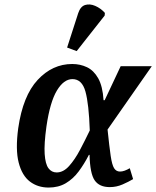

<svg xmlns="http://www.w3.org/2000/svg" viewBox="-20 -834 703 864"><path d="M199 10Q150 10 114.5 -17Q79 -44 64 -102.5Q49 -161 62 -257Q83 -403 149.5 -474.5Q216 -546 305 -546Q341 -546 371.5 -531.5Q402 -517 422 -481.5Q442 -446 446 -383H451L523 -536H663L464 -251Q472 -174 478 -133Q484 -92 493.5 -77Q503 -62 520 -62Q530 -62 541 -66Q552 -70 564 -77L579 -28Q559 -16 531.5 -4Q504 8 474 8Q427 8 406 -22.5Q385 -53 383 -137H380Q359 -96 334 -62.5Q309 -29 276 -9.5Q243 10 199 10ZM235 -58Q265 -58 291 -87Q317 -116 340 -159.5Q363 -203 384 -247Q380 -366 364.5 -422Q349 -478 306 -478Q267 -478 236 -426.5Q205 -375 189 -265Q178 -186 181 -141Q184 -96 198 -77Q212 -58 235 -58ZM325 -604 282 -620 332 -775Q342 -805 363 -811.5Q384 -818 408.5 -807.5Q433 -797 452 -776L451 -764Z"/></svg>

Font: Noto Serif SemiCondensed SemiBold
Style: Italic
Weight: 600
Width: 4
Italic angle: -12°
Designer: Monotype Design Team
Foundry: Monotype Imaging Inc.
Version: Version 2.014; ttfautohint (v1.8.4.7-5d5b)